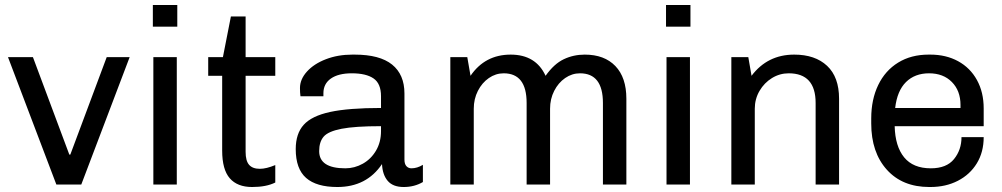

<svg xmlns="http://www.w3.org/2000/svg" viewBox="-20 -740 4019 770"><path d="M306 0H206L12 -511H112L258 -120H262L408 -511H500Z M691 -633H593V-720H691ZM689 0H595V-511H689Z M965 -511H1084V-436H965V-131Q965 -95 979 -79Q993 -63 1022 -63Q1048 -63 1084 -78V-8Q1048 10 991 10Q932 10 901.5 -25Q871 -60 871 -136V-436H815V-511H874L906 -674H965Z M1602 -365V-100Q1602 -82 1610 -73.5Q1618 -65 1630 -65Q1653 -65 1676 -79V-10Q1642 10 1599 10Q1556 10 1535 -14.5Q1514 -39 1512 -82Q1450 10 1333 10Q1249 10 1207.5 -26.5Q1166 -63 1166 -142Q1166 -204 1198 -239.5Q1230 -275 1304 -291Q1378 -307 1508 -307V-354Q1508 -405 1478 -425.5Q1448 -446 1391 -446Q1337 -446 1307 -425Q1277 -404 1277 -366V-354H1185Q1183 -368 1183 -387Q1183 -422 1211 -453Q1239 -484 1287 -502.5Q1335 -521 1393 -521H1402Q1503 -521 1552.5 -481Q1602 -441 1602 -365ZM1260 -134Q1260 -65 1365 -65Q1402 -65 1435 -83.5Q1468 -102 1488 -136Q1508 -170 1508 -214V-234Q1403 -234 1349.5 -223.5Q1296 -213 1278 -192Q1260 -171 1260 -134Z M2492 -344V0H2398V-327Q2398 -446 2306 -446Q2274 -446 2246.5 -427Q2219 -408 2202.5 -375.5Q2186 -343 2186 -304V0H2092V-327Q2092 -446 2000 -446Q1968 -446 1940.5 -427Q1913 -408 1896.5 -375.5Q1880 -343 1880 -304V0H1786V-511H1854L1867 -436Q1925 -521 2028 -521Q2129 -521 2168 -436Q2202 -484 2241 -502.5Q2280 -521 2325 -521Q2404 -521 2448 -475Q2492 -429 2492 -344Z M2749 -633H2651V-720H2749ZM2747 0H2653V-511H2747Z M3345 -344V0H3251V-327Q3251 -446 3143 -446Q3107 -446 3076 -427Q3045 -408 3026 -375.5Q3007 -343 3007 -304V0H2913V-511H2981L2994 -436Q3058 -521 3165 -521Q3249 -521 3297 -476Q3345 -431 3345 -344Z M3925 -305V-234H3568Q3570 -153 3606 -109Q3642 -65 3713 -65Q3776 -65 3806 -102Q3836 -139 3836 -190H3925Q3925 -130 3897.5 -85Q3870 -40 3821.5 -15Q3773 10 3711 10H3707Q3599 10 3536.5 -59.5Q3474 -129 3474 -245V-265Q3474 -341 3502 -399Q3530 -457 3582 -489Q3634 -521 3704 -521H3711Q3774 -521 3822.5 -494.5Q3871 -468 3898 -419Q3925 -370 3925 -305ZM3570 -307H3832V-319Q3832 -376 3797.5 -411Q3763 -446 3706 -446Q3649 -446 3613.5 -411Q3578 -376 3570 -307Z"/></svg>

Font: Chivo
Style: Regular
Weight: 400
Designer: Hector Gatti
Foundry: Omnibus-Type
Version: Version 1.006; ttfautohint (v1.4.1)